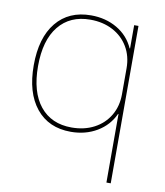

<svg xmlns="http://www.w3.org/2000/svg" viewBox="-83 -599 755 877"><g transform="rotate(10 294.5 -160.0)"><path d="M470 210V-108H468Q443 -53 390 -21.5Q337 10 269 10Q166 10 108 -61.5Q50 -133 50 -260Q50 -388 108 -459Q166 -530 269 -530Q337 -530 390 -499Q443 -468 468 -412H470V-520H490V210ZM269 -10Q328 -10 373.5 -34Q419 -58 444.5 -101Q470 -144 470 -200V-320Q470 -376 444.5 -419Q419 -462 373.5 -486Q328 -510 269 -510Q175 -510 122.5 -445Q70 -380 70 -260Q70 -140 122.5 -75Q175 -10 269 -10Z"/></g></svg>

Font: M PLUS 1 Thin
Style: Regular
Weight: 100
Designer: Coji Morishita
Foundry: UNDERFOREST DESIGN
Version: Version 1.001